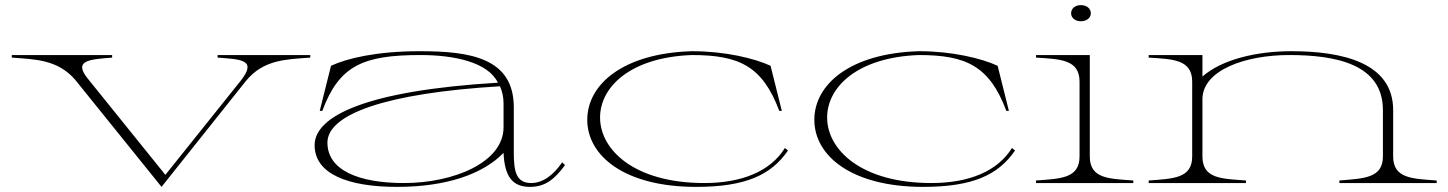

<svg xmlns="http://www.w3.org/2000/svg" viewBox="-20 -715 5658 750"><path d="M1192 -490V-500H830V-490C923 -483 986 -482 919 -398L626 -32L322 -409C266 -479 329 -483 418 -490V-500H26V-490C117 -483 205 -483 274 -403L611 15L940 -398C1009 -483 1099 -483 1192 -490Z M1531 15C1722 15 1866 -34 1947 -118C1951 -25 1982 15 2050 15C2109 15 2146 -14 2187 -70L2176 -81C2140 -28 2098 0 2055 0C1996 0 1987 -46 1987 -119V-296C1987 -490 1814 -515 1620 -515C1451 -515 1335 -487 1273 -458L1229 -282H1239C1305 -459 1398 -500 1623 -500C1755 -500 1886 -472 1925 -392C1408 -361 1209 -261 1209 -148C1209 -35 1340 15 1531 15ZM1558 0C1381 0 1259 -50 1259 -158C1259 -268 1484 -351 1933 -378C1942 -358 1947 -336 1947 -310V-218C1947 -80 1751 0 1558 0Z M2699 15C2892 15 2992 -31 3058 -127L3046 -137C2990 -46 2878 0 2731 0C2459 0 2324 -129 2324 -256C2324 -375 2442 -491 2682 -500C2866 -500 2958 -458 3024 -282H3034L2990 -458C2928 -487 2812 -515 2683 -515C2413 -507 2274 -385 2274 -247C2274 -106 2420 15 2699 15Z M3586 15C3779 15 3879 -31 3945 -127L3933 -137C3877 -46 3765 0 3618 0C3346 0 3211 -129 3211 -256C3211 -375 3329 -491 3569 -500C3753 -500 3845 -458 3911 -282H3921L3877 -458C3815 -487 3699 -515 3570 -515C3300 -507 3161 -385 3161 -247C3161 -106 3307 15 3586 15Z M4027 -10V0H4407V-10C4313 -17 4237 -16 4237 -104V-500H4027V-490C4121 -484 4197 -483 4197 -396V-104C4197 -18 4123 -17 4027 -10ZM4241 -663C4241 -681 4226 -695 4202 -695C4179 -695 4164 -681 4164 -663C4164 -646 4179 -632 4202 -632C4226 -632 4241 -646 4241 -663Z M5422 -104V-285C5422 -470 5224 -515 5024 -515C4889 -515 4753 -483 4677 -416V-500H4467V-490C4561 -484 4637 -483 4637 -396V-104C4637 -18 4563 -17 4467 -10V0H4847V-10C4753 -17 4677 -16 4677 -104V-330C4680 -442 4846 -500 5016 -500C5197 -500 5382 -465 5382 -285V-104C5382 -18 5306 -18 5212 -10V0H5592V-10C5498 -17 5422 -17 5422 -104Z"/></svg>

Font: Sprat Extended Thin
Style: Regular
Weight: 100
Width: 9
Designer: Ethan Nakache
Foundry: Collletttivo
Version: Version 2.000;Glyphs 3.2 (3217)